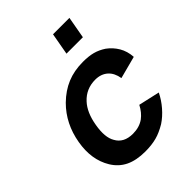

<svg xmlns="http://www.w3.org/2000/svg" viewBox="-230 -923 1059 1059"><g transform="rotate(-45 300.0 -393.0)"><path d="M501 -802 478 -674H350L373 -802ZM469 -364.5Q461.5 -410 434.5 -434.5Q405.5 -460.5 360.5 -460.5Q289.5 -460.5 242.5 -409.5Q200.5 -364.5 186.5 -281Q172 -197.5 198 -154Q226 -102 297 -102Q347 -102 382.5 -127Q414 -150.5 434.5 -190.5L558.5 -162.5Q539.5 -123 509.2 -88Q479 -53 444 -30Q423 -17.5 403.5 -8.8Q384 0 365 5Q326.5 15.5 276 15.5Q207 15.5 160 -7.2Q113 -30 84.5 -77Q32.5 -162.5 53 -281Q74 -403.5 156 -485.5Q204 -532.5 258.8 -555.2Q313.5 -578 382.5 -578Q427.5 -578 459 -569.5Q491 -561 522 -540.5Q555 -516.5 576 -481Q597 -445.5 600 -399Z"/></g></svg>

Font: Russisch Sans
Style: Bold Italic
Weight: 700
Italic angle: -10°
Designer: Michael Sharanda (font) & Cristiano Sobral (main changes)
Foundry: Michael Sharanda
Version: Version 2.00;September 8, 2020;FontCreator 13.0.0.2681 64-bi